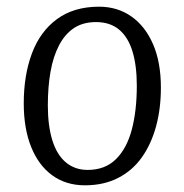

<svg xmlns="http://www.w3.org/2000/svg" viewBox="-20 -540 551 574"><path d="M234 14Q177 14 136 -16Q95 -46 73 -101Q51 -156 51 -231Q51 -315 75.5 -380.5Q100 -446 150.5 -483Q201 -520 276 -520Q331 -520 372.5 -491Q414 -462 437.5 -408Q461 -354 461 -278Q461 -215 446.5 -162Q432 -109 404 -69.5Q376 -30 333 -8Q290 14 234 14ZM242 -32Q294 -32 326.5 -64Q359 -96 374 -152.5Q389 -209 389 -284Q389 -344 376 -386.5Q363 -429 336 -451.5Q309 -474 267 -474Q228 -474 201 -456Q174 -438 156.5 -404.5Q139 -371 131 -325.5Q123 -280 123 -225Q123 -164 136.5 -120.5Q150 -77 177 -54.5Q204 -32 242 -32Z"/></svg>

Font: Literata 18pt Light
Style: Italic
Weight: 300
Italic angle: -2°
Designer: Latin by Veronika Burian and Jose Scaglione. Greek by Irene Vlachou. Cyrillic by Vera Evstafieva
Foundry: TypeTogether
Version: Version 3.103;gftools[0.9.29]